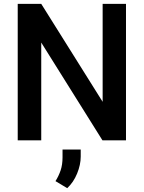

<svg xmlns="http://www.w3.org/2000/svg" viewBox="-20 -731 749 1000"><path d="M636.2 -710.9V0H513.7L194.8 -509.3V0H72.3V-710.9H194.8L514.6 -200.7V-710.9ZM400.4 47.9V84.5Q400.4 127 381.6 172.9Q362.8 218.8 330.1 249L269 212.4Q286.1 185.1 295.9 155.8Q305.7 126.5 305.7 88.9V47.9Z"/></svg>

Font: Vazirmatn RD FD Medium
Style: Regular
Weight: 500
Designer: Saber Rastikerdar
Foundry: Saber Rastikerdar
Version: Version 33.003